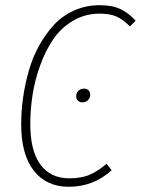

<svg xmlns="http://www.w3.org/2000/svg" viewBox="-20 -713 545 743"><path d="M366.2 -692.9Q415 -692.9 446.5 -677.7Q478 -662.6 504.9 -632.8L482.9 -610.8Q456.1 -637.7 430.9 -648.9Q405.8 -660.2 365.2 -660.2Q309.1 -660.2 262.5 -632.6Q215.8 -605 186 -561Q156.2 -517.1 135.5 -460Q114.7 -402.8 106 -345.9Q97.2 -289.1 97.2 -232.9Q97.2 -128.9 136.5 -75.9Q175.8 -22.9 248 -22.9Q295.4 -22.9 327.6 -37.1Q359.9 -51.3 392.1 -79.1L412.1 -54.2Q341.8 9.8 246.1 9.8Q159.7 9.8 110.8 -52.5Q62 -114.7 62 -231.9Q62 -283.2 69.3 -335.2Q76.7 -387.2 91.6 -439.5Q106.4 -491.7 131.6 -536.9Q156.7 -582 189.2 -617.2Q221.7 -652.3 267.3 -672.6Q313 -692.9 366.2 -692.9ZM298.8 -316.9Q288.1 -316.9 281.5 -323.5Q274.9 -330.1 274.9 -339.8Q274.9 -353 283.4 -361.6Q292 -370.1 305.2 -370.1Q315.9 -370.1 322.5 -363.5Q329.1 -356.9 329.1 -347.2Q329.1 -334 320.6 -325.4Q312 -316.9 298.8 -316.9Z"/></svg>

Font: Fira Sans Compressed UltraLight
Style: Italic
Weight: 200
Width: 3
Italic angle: -8°
Designer: Carrois Corporate & Edenspiekermann AG
Foundry: Carrois Corporate GbR & Edenspiekermann AG
Version: Version 4.203;PS 004.203;hotconv 1.0.88;makeotf.lib2.5.64775